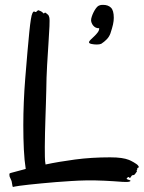

<svg xmlns="http://www.w3.org/2000/svg" viewBox="-20 -738 581 776"><path d="M538.1 -68.8Q540.5 -65.4 541 -64Q541.5 -62.5 540.8 -61.8Q540 -61 538.6 -60.5Q537.1 -60.1 536.1 -59.1Q533.7 -57.6 534.9 -56.2Q536.1 -54.7 533.2 -50.8Q531.2 -49.3 532.7 -47.6Q534.2 -45.9 533.2 -44.9Q525.9 -33.7 522 -30.8Q518.1 -30.8 515.1 -29.8Q513.7 -29.3 513.2 -28.8Q511.7 -27.3 510.3 -25.1Q508.8 -22.9 507.8 -21.2Q506.8 -19.5 505.6 -18.8Q504.4 -18.1 502.9 -20Q501.5 -22.5 499.3 -22.5Q497.1 -22.5 496.1 -21Q495.1 -20 493.7 -18.8Q492.2 -17.6 491.9 -16.4Q491.7 -15.1 493.2 -13.9Q494.6 -12.7 500 -11.2Q512.2 -7.8 504.6 -4.6Q497.1 -1.5 476.1 -2.9Q456.1 -4.4 438 -5.6Q419.9 -6.8 402.1 -7.6Q384.3 -8.3 365.7 -8.8Q347.2 -9.3 326.2 -8.8Q298.3 -8.3 267.3 -6.3Q236.3 -4.4 205.8 -2Q175.3 0.5 147.2 3.2Q119.1 5.9 96.7 8.3Q74.2 10.7 58.8 12.9Q43.5 15.1 39.1 16.1Q34.7 17.6 33 17.3Q31.2 17.1 30.5 14.6Q29.8 12.2 29.3 7.3Q28.8 2.4 26.9 -5.9Q25.4 -10.7 22.7 -15.9Q20 -21 19 -23.9Q17.6 -31.7 18.1 -34.9Q18.6 -38.1 23.9 -39.1L84 -55.2Q78.6 -88.9 76.4 -134Q74.2 -179.2 74.2 -231.9Q74.2 -277.3 76.2 -325Q78.1 -372.6 82 -420.9Q91.8 -543 98.4 -608.2Q105 -673.3 110.8 -684.1Q112.3 -686.5 113.3 -688.7Q114.3 -690.9 116.2 -690.9Q119.1 -692.4 120.6 -690.4Q122.1 -688.5 126 -689.9Q127 -689.9 127.7 -691.2Q128.4 -692.4 129.9 -693.8L130.9 -694.3Q131.8 -695.3 134.8 -696.8Q142.1 -694.3 145.5 -692.4Q147.5 -691.4 147.9 -690.9Q150.9 -689.5 153.8 -685.8Q156.7 -682.1 159.2 -685.1L160.2 -686Q161.1 -687 163.1 -687Q164.6 -686 166 -685.1Q167.5 -684.1 168.5 -683.1Q169.9 -681.6 170.9 -681.2Q173.3 -679.7 175.3 -677.2Q177.2 -674.8 179.2 -668Q181.2 -659.2 179.9 -631.8Q178.7 -604.5 176 -564.5Q173.3 -524.4 170.4 -474.6Q167.5 -424.8 167 -371.1Q166.5 -346.2 165.5 -317.6Q164.6 -289.1 163.6 -259Q162.6 -229 161.9 -199.7Q161.1 -170.4 161.1 -144Q161.1 -123 161.4 -104.7Q161.6 -86.4 164.1 -73.2Q217.3 -84.5 283.4 -93.3Q349.6 -102.1 424.8 -102.1Q452.1 -102.1 470.5 -99.4Q488.8 -96.7 501 -91.8Q503.9 -90.8 509.3 -88.1Q514.6 -85.4 520.5 -82Q526.4 -78.6 531.2 -75.2Q536.1 -71.8 538.1 -68.8ZM439.9 -666Q439.9 -653.8 436.8 -639.4Q433.6 -625 426.3 -603Q421.4 -589.4 411.4 -579.1Q401.4 -568.8 389.2 -561Q386.2 -559.6 381.3 -558.8Q376.5 -558.1 371.1 -558.1Q359.9 -558.1 349.9 -560.3Q339.8 -562.5 339.8 -566.9Q339.8 -571.3 346.4 -577.6Q353 -584 361.1 -591.6Q369.1 -599.1 375.2 -607.4Q381.3 -615.7 380.9 -624Q372.1 -623.5 366 -627Q359.9 -630.4 356 -635.5Q352.1 -640.6 350.1 -646.2Q348.1 -651.9 348.1 -656.2Q348.1 -662.6 351.1 -671.4Q354 -680.2 358.2 -688.5Q362.3 -696.8 367.4 -703.9Q372.6 -710.9 377 -713.9Q384.8 -717.8 388.9 -718Q393.1 -718.3 397 -718.3Q417 -718.3 428.5 -707Q439.9 -695.8 439.9 -666Z"/></svg>

Font: Oregano
Style: Regular
Weight: 400
Version: Version 1.000